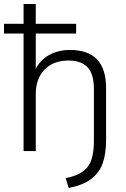

<svg xmlns="http://www.w3.org/2000/svg" viewBox="-30 -756 633 961"><path d="M314 185 299 136Q356 124 386.5 101Q417 78 428.5 40.5Q440 3 440 -51V-309Q440 -386 408 -419.5Q376 -453 313 -453Q237 -453 193 -407.5Q149 -362 149 -285V0H88V-588H-10V-637H88V-736H149V-637H351V-588H149V-411Q172 -457 217.5 -481.5Q263 -506 320 -506Q410 -506 455.5 -459Q501 -412 501 -313V-55Q501 13 484 61Q467 109 426 140Q385 171 314 185Z"/></svg>

Font: Winston Light
Style: Regular
Weight: 300
Designer: Original fonts by Vernon Adams / Changes by Cristiano Sobral
Foundry: Original fonts by Vernon Adams / Changes by Cristiano Sobral
Version: Version 2.503;July 17, 2020;FontCreator 13.0.0.2655 64-bit